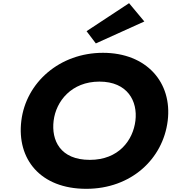

<svg xmlns="http://www.w3.org/2000/svg" viewBox="-20 -1172 1087 1207"><path d="M524.2 -976 582.5 -899 887.4 -1037 791.4 -1152ZM114.1 -413C84.5 -172 233.5 15 522.3 15C803.8 15 1004.7 -172 1034.3 -413C1063.9 -654 900.8 -840 627.2 -840C355.5 -840 143.7 -654 114.1 -413ZM317.1 -413C332.2 -536 429.6 -659 605 -659C781.7 -659 846.4 -536 831.3 -413C816.2 -290 726.1 -167 544.6 -167C358.3 -167 302 -290 317.1 -413Z"/></svg>

Font: Hussar
Style: BdSuprExtOblOne
Weight: 700
Foundry: Cannot Into Space Fonts
Version: Version 2.00